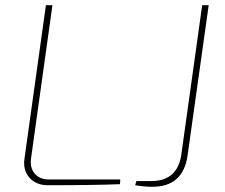

<svg xmlns="http://www.w3.org/2000/svg" viewBox="-20 -710 863 736"><path d="M780 -690 699 -114Q682 7 562 6Q534 6 498 0L503 -16H560Q660 -16 675 -117L755 -690ZM181 -690 99 -103Q94 -67 113 -44.5Q132 -22 168 -22H441L440 -4Q347 0 163 0Q118 0 92.5 -29.5Q67 -59 74 -103L156 -690Z"/></svg>

Font: Ezarion Thin
Style: Italic
Weight: 250
Italic angle: -8°
Designer: Natanael Gama
Version: Version 1.001;PS 001.001;hotconv 1.0.70;makeotf.lib2.5.58329